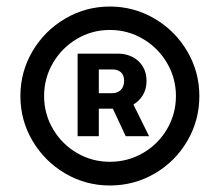

<svg xmlns="http://www.w3.org/2000/svg" viewBox="-20 -737 679 593"><path d="M219.7 -571.3H344.7Q368.7 -571.3 388.7 -561.3Q408.7 -551.3 420.7 -532.2Q432.6 -513.2 432.6 -487.3Q432.6 -462.4 421.6 -443.8Q410.6 -425.3 392.1 -414.1L440.4 -316.4H368.2L328.6 -401.4H285.2V-316.4H219.7ZM43 -440.4Q43 -515.1 80.3 -578.6Q117.7 -642.1 181.2 -679.4Q244.6 -716.8 319.3 -716.8Q394 -716.8 457.5 -679.4Q521 -642.1 558.3 -578.6Q595.7 -515.1 595.7 -440.4Q595.7 -365.2 558.6 -301.8Q521.5 -238.3 458 -201.2Q394.5 -164.1 319.3 -164.1Q244.6 -164.1 181.2 -201.4Q117.7 -238.8 80.3 -302.2Q43 -365.7 43 -440.4ZM523.4 -440.4Q523.4 -495.6 495.8 -542.5Q468.3 -589.4 421.4 -616.9Q374.5 -644.5 319.3 -644.5Q264.2 -644.5 217.5 -616.9Q170.9 -589.4 143.6 -542.5Q116.2 -495.6 116.2 -440.4Q116.2 -385.3 143.6 -338.6Q170.9 -292 217.5 -264.6Q264.2 -237.3 319.3 -237.3Q375 -237.3 421.9 -264.6Q468.8 -292 496.1 -338.6Q523.4 -385.3 523.4 -440.4ZM327.1 -449.2Q342.8 -449.2 353 -459.2Q363.3 -469.2 363.3 -487.3Q363.3 -505.4 353.3 -513.9Q343.3 -522.5 328.1 -522.5H285.2V-449.2Z"/></svg>

Font: Pretendard
Style: Bold
Weight: 700
Designer: Base glyphs from Inter by Rasmus Andersson; Hangeul glyphs from Noto Sans CJK(Source Han Sans) by Jang Soo-young and Kan
Foundry: Kil Hyung-jin
Version: Version 1.309